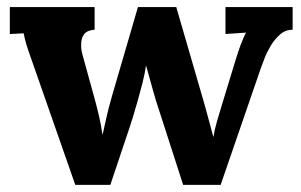

<svg xmlns="http://www.w3.org/2000/svg" viewBox="-20 -520 851 543"><path d="M478.5 -500 558.6 -224.1Q564.5 -203.1 571 -178.7Q577.6 -154.3 583 -133.8H584Q586.9 -154.3 594 -178Q601.1 -201.7 606.9 -221.2L645.5 -347.7Q649.9 -361.3 653.3 -372.3Q656.7 -383.3 660.4 -392.6Q664.1 -401.9 667.5 -410.2Q670.9 -418.5 675.3 -426.8V-427.7L617.7 -423.8V-500H807.6V-436Q787.6 -436 772.5 -422.9Q757.3 -409.7 746.3 -391.6Q735.4 -373.5 728.3 -355.5Q721.2 -337.4 717.8 -327.6L604 2.9H498L429.2 -210.4Q426.3 -218.3 421.9 -232.7Q417.5 -247.1 412.8 -263.9Q408.2 -280.8 403.1 -298.8Q397.9 -316.9 393.6 -333H392.6Q389.6 -312 383.1 -285.9Q376.5 -259.8 369.4 -234.9Q362.3 -210 356.2 -189.9Q350.1 -169.9 347.2 -161.6L292 2.9H192.9L71.8 -343.8Q64.9 -362.8 61 -374.5Q57.1 -386.2 54.4 -394.8Q51.8 -403.3 50.3 -410.2Q48.8 -417 46.9 -425.8L7.8 -423.8V-500H247.6V-436Q226.6 -434.6 218 -423.3Q209.5 -412.1 209.5 -394.5Q209 -386.2 210.7 -377Q212.4 -367.7 215.3 -357.9L249 -235.8Q254.9 -213.9 260.5 -189.7Q266.1 -165.5 269.5 -140.6H270.5Q272.9 -151.4 275.4 -162.6Q277.8 -173.8 280.8 -186.8Q283.7 -199.7 287.6 -215.1Q291.5 -230.5 296.9 -249L370.1 -500Z"/></svg>

Font: Parastoo FD
Style: Bold-FD
Weight: 700
Foundry: Saber Rastikerdar (saber.rastikerdar@gmail.com)
Version: Version 2.0.1